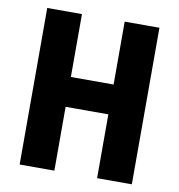

<svg xmlns="http://www.w3.org/2000/svg" viewBox="-78 -760 774 831"><g transform="rotate(10 309.0 -344.0)"><path d="M63 0V-688H215.6V-411.6H403.4V-688H556.1V0H403.4V-280.5H215.6V0Z"/></g></svg>

Font: Saira Thin SemiCondensed
Style: Regular
Weight: 100
Width: 4
Version: Version 1.101